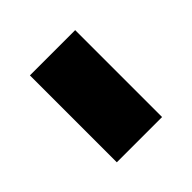

<svg xmlns="http://www.w3.org/2000/svg" viewBox="-91 -783 453 453"><g transform="rotate(-45 135.5 -556.0)"><path d="M211 -411H60V-701H211Z"/></g></svg>

Font: Montserrat Extra Bold
Style: Regular
Weight: 800
Designer: Julieta Ulanovsky
Foundry: Julieta Ulanovsky
Version: Version 3.001;PS 003.001;hotconv 1.0.70;makeotf.lib2.5.58329